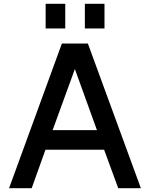

<svg xmlns="http://www.w3.org/2000/svg" viewBox="-20 -998 794 1018"><path d="M28 0ZM532 -204H221L148 0H28L308 -767H446L727 0H607ZM494 -308 377 -632 259 -308ZM430 -978H534V-847H430ZM222 -978H326V-847H222Z"/></svg>

Font: Biryani SemiBold
Style: Regular
Weight: 600
Designer: Dan Reynolds and Mathieu Réguer
Foundry: Dan Reynolds and Mathieu Réguer
Version: Version 1.004; ttfautohint (v1.1) -l 5 -r 5 -G 72 -x 0 -D la